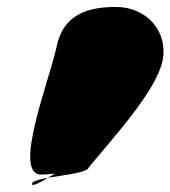

<svg xmlns="http://www.w3.org/2000/svg" viewBox="-20 -634 489 551"><path d="M72 -107C67 -80 240 -211 235 -184C228 -146 139 -133 98 -133C15 -133 121 -402 142 -498C161 -596 237 -614 312 -614C404 -614 462 -541 447 -462C430 -376 313 -248 235 -154C230 -130 76 -128 72 -107Z"/></svg>

Font: Recovery
Style: Obl
Weight: 400
Version: Version 0.27